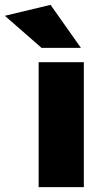

<svg xmlns="http://www.w3.org/2000/svg" viewBox="-107 -770 417 790"><path d="M238 -514V0H52V-514ZM64 -573 -87 -705 101 -750 226 -573Z"/></svg>

Font: Livvic Black
Style: Regular
Weight: 900
Designer: Jacques Le Bailly, Baron von Fonthausen
Version: Version 1.001; ttfautohint (v1.8.2)